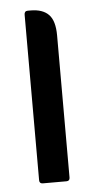

<svg xmlns="http://www.w3.org/2000/svg" viewBox="-45 -586 303 616"><g transform="rotate(-5 106.0 -278.0)"><path d="M68 0Q57 0 57 -11V-544Q57 -556 68 -556H77Q116 -556 135.5 -536Q155 -516 155 -469V-11Q155 0 144 0Z"/></g></svg>

Font: Zain
Style: Bold
Weight: 700
Designer: Zain,Boutros
Foundry: Mobile Telecommunications Company (Zain), 2024
Version: Version 1.50; ttfautohint (v1.8.4)